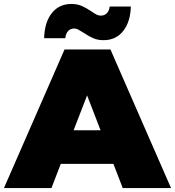

<svg xmlns="http://www.w3.org/2000/svg" viewBox="-39 -950 884 970"><path d="M534 -122H268L221 0H-19L287 -700H519L825 0H581ZM469 -292 401 -468 333 -292ZM384 -784Q367 -795 356.5 -800.5Q346 -806 336 -806Q317 -806 305 -793Q293 -780 291 -757H184Q186 -837 222.5 -883.5Q259 -930 322 -930Q351 -930 374 -920Q397 -910 422 -893Q439 -881 449.5 -876Q460 -871 470 -871Q489 -871 501 -883.5Q513 -896 515 -917H622Q620 -840 583.5 -793.5Q547 -747 484 -747Q455 -747 432 -757Q409 -767 384 -784Z"/></svg>

Font: AtCorfu Sans
Style: AtCorfu Sans Black
Weight: 900
Designer: Kostas Teopoulos
Foundry: Kostas Teopoulos
Version: Version 1.00 July 8, 2025, initial release